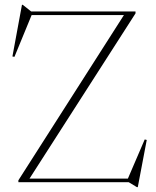

<svg xmlns="http://www.w3.org/2000/svg" viewBox="-20 -763 655 804"><path d="M547.5 -715V-707L103.5 -15H515.5L586 -179L594.5 -177L557 20.5H553L519 0H57V-8L499 -700H112.5L40.5 -525L32 -526.5L72 -743H75L110.5 -715Z"/></svg>

Font: Newsreader Display ExtraLight
Style: Regular
Weight: 275
Designer: Hugues Gentile
Foundry: Production Type
Version: Version 1.002